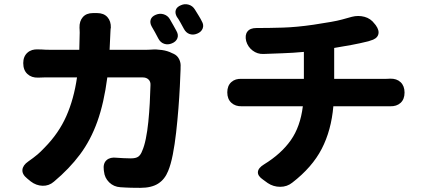

<svg xmlns="http://www.w3.org/2000/svg" viewBox="-20 -859 2040 925"><path d="M731 -788Q750 -796 769 -790Q788 -784 798 -767Q806 -753 816 -735.5Q826 -718 830 -710Q841 -691 834.5 -674.5Q828 -658 808 -650Q789 -642 771 -648Q753 -654 743 -673Q737 -685 727 -703Q717 -721 711 -731Q701 -749 706 -764.5Q711 -780 731 -788ZM852 -834Q870 -842 889 -836.5Q908 -831 919 -813Q927 -800 937.5 -783Q948 -766 952 -757Q963 -739 956.5 -722Q950 -705 930 -697Q911 -689 893.5 -695Q876 -701 866 -720Q859 -733 849 -751Q839 -769 832 -778Q822 -796 827 -811Q832 -826 852 -834ZM816 -600Q834 -592 843 -574Q852 -556 850 -535Q850 -533 850 -533.5Q850 -534 850 -526Q849 -493 846.5 -443Q844 -393 839.5 -335.5Q835 -278 828.5 -220.5Q822 -163 812.5 -114.5Q803 -66 790 -35Q774 5 742 25.5Q710 46 656 46Q626 46 611 45.5Q596 45 586 44.5Q576 44 560 43Q528 41 506 19.5Q484 -2 481 -33L480 -40Q476 -72 493.5 -87.5Q511 -103 542 -99Q552 -98 575.5 -97Q599 -96 610 -96Q635 -96 646.5 -104.5Q658 -113 665 -132Q675 -154 682.5 -190.5Q690 -227 694.5 -271.5Q699 -316 701.5 -362Q704 -408 705 -449Q706 -466 695.5 -476Q685 -486 668 -486H497Q481 -363 449 -273.5Q417 -184 365.5 -115Q314 -46 240 16Q216 37 185 36Q154 35 128 15L111 1Q86 -19 88 -41Q90 -63 116 -81Q130 -91 139.5 -98Q149 -105 161.5 -115.5Q174 -126 195 -148Q263 -217 299.5 -299.5Q336 -382 351 -486H229Q204 -486 193 -486Q182 -486 164 -485Q132 -484 112 -502.5Q92 -521 92 -555Q92 -587 112 -605Q132 -623 164 -621Q176 -621 183 -620.5Q190 -620 199.5 -619.5Q209 -619 228 -619H362L364 -702Q364 -712 363.5 -717Q363 -722 363 -725Q362 -757 379 -776.5Q396 -796 428 -796H448Q480 -796 497.5 -776.5Q515 -757 514 -725Q513 -720 513 -721.5Q513 -723 512 -705L508 -619H682Q689 -619 698 -619.5Q707 -620 709 -620Q733 -622 760.5 -618Q788 -614 809 -603Z M1075 -414Q1075 -446 1094.5 -463.5Q1114 -481 1145 -479Q1149 -479 1148 -479Q1147 -479 1150 -479Q1153 -479 1169 -479H1444V-609Q1390 -604 1342.5 -602.5Q1295 -601 1249 -599Q1220 -598 1197 -615.5Q1174 -633 1166 -661Q1159 -690 1172 -707Q1185 -724 1215 -724Q1275 -724 1342 -726Q1409 -728 1491 -740Q1543 -748 1574.5 -753.5Q1606 -759 1628 -765Q1650 -771 1675 -778Q1706 -786 1736 -778Q1766 -770 1785 -744L1790 -738Q1809 -712 1802 -691.5Q1795 -671 1763 -663Q1759 -662 1760.5 -662Q1762 -662 1750 -659Q1714 -650 1673.5 -642.5Q1633 -635 1590 -628V-479H1836Q1845 -479 1850.5 -479.5Q1856 -480 1859 -480Q1891 -481 1910 -463Q1929 -445 1929 -413Q1929 -381 1910 -363.5Q1891 -346 1859 -347Q1856 -347 1857 -347Q1858 -347 1855.5 -347Q1853 -347 1838 -347H1586Q1576 -231 1530 -142Q1484 -53 1388 21Q1363 41 1330 41Q1297 41 1270 23L1248 7Q1221 -11 1222.5 -30.5Q1224 -50 1252 -67Q1335 -118 1381 -183.5Q1427 -249 1439 -347H1170Q1155 -347 1151.5 -347Q1148 -347 1149 -347Q1150 -347 1145 -347Q1114 -346 1094.5 -364Q1075 -382 1075 -414Z"/></svg>

Font: Chiron GoRound TC EB
Style: Regular
Weight: 700
Designer: Ryoko NISHIZUKA 西塚涼子 (kana, bopomofo & ideographs); Paul D. Hunt (Latin, Greek & Cyrillic); Sandoll Communications 산돌커뮤니
Foundry: Adobe
Version: Version 1.000;hotconv 1.1.1;makeotfexe 2.6.0